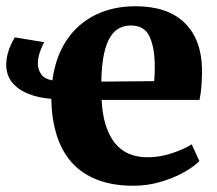

<svg xmlns="http://www.w3.org/2000/svg" viewBox="-20 -583 694 614"><path d="M406.5 11Q339.5 11 290 -8.5Q240.5 -28 208.5 -64.5Q176.5 -101 160.8 -152.5Q145 -204 144 -267Q103 -270 70.5 -283Q38 -296 19 -319.2Q0 -342.5 0 -376Q0 -393 4.2 -409.5Q8.5 -426 15 -440.2Q21.5 -454.5 27.5 -463.5L121.5 -448Q114 -435.5 107.5 -416.2Q101 -397 101 -379.5Q101 -362.5 110.8 -346.8Q120.5 -331 147.5 -326Q157.5 -401 192.8 -454Q228 -507 284.5 -535Q341 -563 413 -563Q515.5 -563 569.8 -510.5Q624 -458 626 -363Q626 -330 624 -305.5Q622 -281 618 -263.5H305Q307 -219 317.5 -184.8Q328 -150.5 346.2 -127Q364.5 -103.5 391 -91.8Q417.5 -80 452 -80Q490.5 -80 530.5 -93.2Q570.5 -106.5 593 -121.5L617.5 -68Q602 -51.5 569.8 -33Q537.5 -14.5 495 -1.8Q452.5 11 406.5 11ZM304 -322 473 -323.5Q474 -334.5 474.5 -345.8Q475 -357 475 -368Q475 -429.5 458.5 -465.5Q442 -501.5 398.5 -501.5Q379 -501.5 362.2 -493.2Q345.5 -485 332.8 -465Q320 -445 312.5 -410.2Q305 -375.5 304 -322Z"/></svg>

Font: Merriweather 36pt ExtraBold
Style: Regular
Weight: 800
Designer: Eben Sorkin
Foundry: Eben Sorkin
Version: Version 2.100